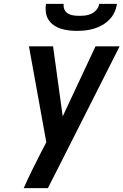

<svg xmlns="http://www.w3.org/2000/svg" viewBox="-20 -975 640 995"><path d="M228 0H103Q123 -46 145.5 -91.5Q168 -137 191 -182L220 -238L130 -735H255L305 -372L475 -735H600L275 -92ZM379 -815Q357 -815 336 -817.5Q315 -820 295 -826.5Q275 -833 258 -845Q241 -857 230.5 -874Q220 -891 217.5 -912Q215 -933 218 -955H310Q308 -939 314 -925.5Q320 -912 333 -904.5Q346 -897 361 -895Q376 -893 392 -893Q408 -893 424 -895Q440 -897 455 -904.5Q470 -912 481 -925.5Q492 -939 494 -955H586Q583 -933 573.5 -912Q564 -891 547.5 -874Q531 -857 510 -845Q489 -833 467 -826.5Q445 -820 423 -817.5Q401 -815 379 -815Z"/></svg>

Font: Iosevka Aile Oblique
Style: Bold
Weight: 700
Italic angle: -9°
Designer: Belleve Invis
Foundry: Belleve Invis
Version: Version 31.1.0; ttfautohint (v1.8.4)